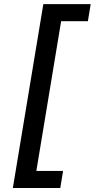

<svg xmlns="http://www.w3.org/2000/svg" viewBox="-20 -775 467 946"><path d="M43.3 151.3H277L290.8 67.1H159.1L281.2 -670.5H413L426.8 -754.6H193.5Z"/></svg>

Font: Magic Ui Pro Medium
Style: Italic
Weight: 500
Italic angle: -9.39999°
Designer: Stefan Endress, Andreas Faust
Version: Version 1.000;FEAKit 1.0